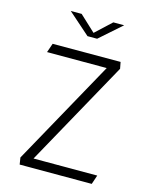

<svg xmlns="http://www.w3.org/2000/svg" viewBox="-136 -1031 891 1118"><g transform="rotate(15 310.0 -471.5)"><path d="M506 -730 513.5 -690.5 150 -34 136.5 -55.5H546L527.5 -0.5H93L86.5 -41.5L443 -685L451 -674.5H77.5L96.5 -729.5ZM281 -825H339L471 -941.5H405.5L310 -852.5L214.5 -941.5H149Z"/></g></svg>

Font: Monaspace Argon Var
Style: Regular
Weight: 400
Designer: Riley Cran and the Lettermatic Team
Version: Version 1.000 (Monaspace Argon Var)